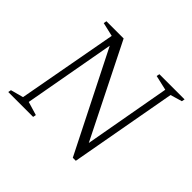

<svg xmlns="http://www.w3.org/2000/svg" viewBox="-136 -728 900 900"><g transform="rotate(45 314.5 -278.0)"><path d="M10 0 13 -15 76 -32 167 -529 98 -545 101 -560H215L446 -98L523 -528L449 -545L452 -560H619L616 -545L558 -528L462 4H442L193 -490L111 -35L178 -15L175 0Z"/></g></svg>

Font: Spectral SC ExtraLight
Style: Italic
Weight: 275
Italic angle: -10°
Designer: Jean-Baptiste Levee
Foundry: Production Type
Version: Version 2.001